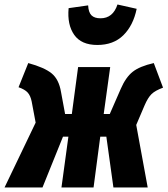

<svg xmlns="http://www.w3.org/2000/svg" viewBox="-46 -830 742 850"><path d="M384.8 -630.9Q314 -630.9 282.5 -675.8Q251 -720.7 257.8 -793.9L344.2 -806.2Q345.7 -775.4 358.9 -762.2Q372.1 -749 398.9 -749Q454.1 -749 474.1 -810.1L559.1 -791Q543.9 -717.3 500.2 -674.1Q456.5 -630.9 384.8 -630.9ZM634.8 -550.8 675.8 -441.9Q641.1 -429.2 625 -413.6Q608.9 -397.9 594.2 -363.8L557.1 -276.9L607.9 0H456.1L424.8 -225.1H397.9L368.2 0H226.1L256.8 -225.1H232.9L142.1 0H-25.9L111.8 -287.1L94.2 -380.9Q88.9 -406.7 76.4 -420.4Q64 -434.1 36.1 -443.8L79.1 -550.8Q150.9 -531.2 182.9 -504.9Q214.8 -478.5 224.1 -422.9L242.2 -325.2H272L299.8 -533.2H441.9L413.1 -325.2H439.9L488.8 -437Q510.7 -487.8 541.5 -512.2Q572.3 -536.6 634.8 -550.8Z"/></svg>

Font: Fira Sans Compressed ExtraBold
Style: Italic
Weight: 800
Width: 3
Italic angle: -8°
Designer: Carrois Corporate & Edenspiekermann AG
Foundry: Carrois Corporate GbR & Edenspiekermann AG
Version: Version 4.203;PS 004.203;hotconv 1.0.88;makeotf.lib2.5.64775